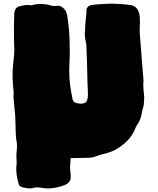

<svg xmlns="http://www.w3.org/2000/svg" viewBox="-20 -841 863 1051"><path d="M54.2 -341.3C50.8 -370.1 48.8 -399.4 48.8 -428.2C48.8 -459 51.8 -496.1 57.1 -539.6C58.1 -550.8 58.6 -561.5 58.6 -571.3C58.6 -581.1 58.1 -590.8 57.1 -600.6C56.6 -623 56.2 -649.4 56.2 -679.7C56.2 -710.4 57.1 -741.2 58.6 -772C61 -791 70.8 -802.7 87.9 -807.1C104.5 -811.5 119.6 -814 132.8 -814C139.2 -814 145 -813 151.4 -811.5C151.4 -811.5 171.4 -816.9 171.4 -816.9C173.8 -816.9 175.8 -816.9 177.7 -817.4C184.1 -818.8 190.4 -819.3 196.8 -819.3C209 -819.3 223.6 -818.4 241.2 -815.9C255.9 -810.5 267.6 -808.1 276.4 -808.1C279.8 -808.1 286.6 -808.6 297.4 -809.6C308.6 -809.6 318.8 -804.7 328.1 -795.4C338.9 -785.2 345.2 -772.5 347.7 -757.8C348.6 -748.5 350.1 -738.8 351.6 -729C358.4 -686 361.8 -632.3 361.8 -567.9C361.8 -533.2 361.3 -507.3 359.9 -491.2C359.4 -478 358.9 -464.4 358.9 -451.2C358.9 -404.8 365.2 -353.5 377.4 -297.4C379.9 -286.6 386.7 -279.8 397 -277.3C407.2 -274.9 415.5 -273.4 421.9 -273.4C438 -273.4 448.7 -277.8 454.1 -287.1C459 -294.9 461.4 -308.6 461.4 -328.1C461.4 -328.1 459 -385.7 459 -385.7C457.5 -458.5 455.6 -529.3 452.6 -597.7C447.3 -619.1 444.3 -638.7 444.3 -655.8C444.3 -663.1 444.8 -670.4 445.8 -676.8C445.8 -696.8 447.3 -716.8 449.7 -736.8C452.1 -751 453.6 -769 453.6 -791C459 -806.6 472.7 -814.9 493.7 -815.4C533.2 -818.8 563.5 -820.8 584 -820.8C622.1 -820.8 659.7 -818.4 696.8 -813C711.9 -810.1 723.6 -802.7 731.4 -791.5C738.8 -780.3 743.2 -767.1 744.6 -752.4C745.6 -742.2 746.1 -731.4 746.1 -721.2C746.1 -712.9 745.6 -705.1 745.1 -697.3C745.1 -697.3 744.6 -663.1 744.6 -663.1C745.6 -645 747.1 -627.4 749 -609.4C749 -609.4 759.3 -476.1 759.3 -476.1C761.7 -452.1 763.7 -427.7 765.6 -403.3C765.6 -397.5 765.1 -391.6 764.6 -385.7C764.2 -382.3 764.2 -378.4 764.2 -374.5C764.2 -363.8 766.1 -342.3 769.5 -310.1C769.5 -301.8 768.6 -286.1 766.6 -264.2C762.2 -250.5 758.8 -236.3 756.3 -222.2C752 -196.3 743.2 -173.8 729 -154.8C725.1 -149.4 722.2 -143.1 719.7 -135.7C700.7 -88.4 663.1 -49.3 606.9 -18.6C600.1 -15.1 587.4 -10.3 568.8 -3.9C560.5 -1.5 552.7 1 544.4 2.4C532.2 4.9 520.5 8.8 509.3 13.2C493.2 19.5 476.6 22.9 459.5 22.9C459.5 22.9 366.7 24.4 366.7 24.4C366.7 24.4 365.7 41 365.7 41C365.7 41 365.7 43.9 365.7 43.9C364.3 62 363.3 73.2 363.3 77.1C363.8 84.5 364.3 92.3 365.2 99.6C366.7 109.4 367.2 119.1 367.2 128.9C366.7 147.9 356.9 161.6 337.9 170.4C305.2 183.6 273.9 190.4 243.2 190.4C229 190.4 214.8 189 200.2 186C195.8 185.1 190.9 184.6 185.5 184.6C178.2 184.6 169.9 185.5 160.2 188C153.8 189.5 147.9 190.4 141.6 190.4C141.6 190.4 133.8 189.9 133.8 189.9C133.8 189.9 121.6 188 121.6 188C112.8 187 104.5 185.1 97.2 182.1C89.8 179.7 84.5 174.3 82 166C82 166 80.6 160.6 80.6 160.6C73.7 135.7 69.8 110.8 68.8 85.9C68.8 74.7 69.8 63 71.3 51.3C71.3 51.3 69.8 13.7 69.8 13.7C69.8 3.4 70.3 -6.8 71.8 -17.1C72.8 -25.4 73.2 -33.2 73.2 -41C73.2 -51.8 72.3 -62 69.8 -72.3C66.9 -84 64.9 -127.9 63.5 -204.6C63.5 -204.6 53.7 -311 53.7 -311C54.2 -319.3 54.7 -327.6 55.2 -335.9C54.7 -337.9 54.7 -339.8 54.2 -341.3Z"/></svg>

Font: Kaph
Style: Regular
Weight: 400
Designer: GGBotNet
Foundry: f0n7.com